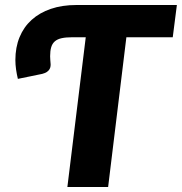

<svg xmlns="http://www.w3.org/2000/svg" viewBox="-20 -748 728 768"><path d="M249.5 0 323 -599H269.5Q243.5 -599 226.5 -595.2Q209.5 -591.5 199.2 -582.5Q189 -573.5 184.8 -559Q180.5 -544.5 180.5 -523Q180.5 -515.5 181.2 -508Q182 -500.5 182 -497.5Q183 -490.5 182.2 -483.8Q181.5 -477 178 -471Q174.5 -465 167.5 -460.2Q160.5 -455.5 149 -452.5L51.5 -432.5Q47 -451 44.2 -470.5Q41.5 -490 41.5 -508Q41.5 -558.5 58.2 -599.2Q75 -640 106.5 -668.5Q138 -697 183.2 -712.5Q228.5 -728 286 -728H687.5L671 -599H485.5L412.5 0Z"/></svg>

Font: Lato Black
Style: Italic
Weight: 900
Italic angle: -7°
Designer: Lukasz Dziedzic
Foundry: tyPoland Lukasz Dziedzic
Version: Version 2.007; 2014-02-27